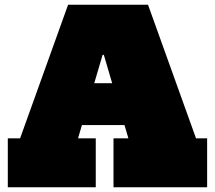

<svg xmlns="http://www.w3.org/2000/svg" viewBox="-20 -792 909 812"><path d="M650 -440V-263H194V-440ZM809 -207H856V0H460V-207H523L372 -720L474 -560H376L461 -720L310 -207H385V0H13V-207H65L268 -772H606Z"/></svg>

Font: Hepta Slab ExtraLight Black
Style: Regular
Weight: 900
Version: Version 1.102